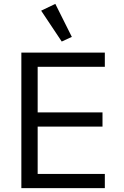

<svg xmlns="http://www.w3.org/2000/svg" viewBox="-20 -969 640 989"><path d="M520 0V-73H174V-317H508V-390H174V-625H520V-698H90V0ZM298 -755 350 -779 265 -949 192 -914Z"/></svg>

Font: IBM Plex Mono
Style: Regular
Weight: 400
Monospace: yes
Designer: Mike Abbink, Paul van der Laan, Pieter van Rosmalen
Foundry: Bold Monday
Version: Version 2.004